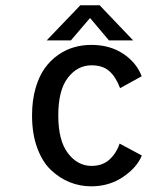

<svg xmlns="http://www.w3.org/2000/svg" viewBox="-20 -678 610 710"><path d="M472.5 -528.5H383L313 -611.5L242 -528.5H152.5L277 -658.5H348.5ZM504.5 -103Q486.5 -58.5 435.2 -23.8Q384 11 317.5 11Q276 11 238.2 -4Q200.5 -19 168.5 -49.2Q136.5 -79.5 117.5 -131.5Q98.5 -183.5 98.5 -251Q98.5 -306 111.2 -350.8Q124 -395.5 145 -425Q166 -454.5 194.5 -474.5Q223 -494.5 253.8 -503.2Q284.5 -512 317.5 -512Q386 -512 435.2 -479.5Q484.5 -447 504 -396L424 -352Q408.5 -393.5 384.2 -415Q360 -436.5 318.5 -436.5Q266.5 -436.5 231 -390.5Q195.5 -344.5 195.5 -251Q195.5 -158.5 231.2 -111.5Q267 -64.5 318.5 -64.5Q359 -64.5 384.8 -88Q410.5 -111.5 422.5 -147Z"/></svg>

Font: League Mono Narrow
Style: Regular
Weight: 400
Width: 3
Designer: Tyler Finck
Foundry: The League of Moveable Type / Tyler Finck
Version: Version 2.210